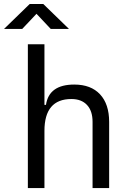

<svg xmlns="http://www.w3.org/2000/svg" viewBox="-56 -958 662 978"><path d="M415.5 0V-337.4Q415.5 -393.1 387.2 -423.3Q358.9 -453.6 307.6 -453.6Q170.4 -453.6 170.4 -291.5V0H85.9V-732.4H170.4V-423.8H178.2Q193.4 -527.3 322.3 -527.3Q407.2 -527.3 453.6 -477.5Q500 -427.7 500 -336.9V0ZM-35.6 -810.5 95.2 -937.5H164.6L295.4 -810.5H202.6L129.9 -887.7L57.1 -810.5Z"/></svg>

Font: Cascadia Mono NF SemiLight
Style: Regular
Weight: 350
Monospace: yes
Designer: Aaron Bell
Foundry: Saja Typeworks
Version: Version 2404.023; ttfautohint (v1.8.4)